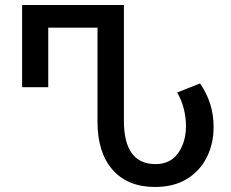

<svg xmlns="http://www.w3.org/2000/svg" viewBox="-20 -734 920 764"><path d="M597 10Q488 10 428 -58.5Q368 -127 368 -249V-624H172V-387H68V-714H473V-254Q473 -81 599 -81Q658 -81 689 -125Q720 -169 720 -232Q720 -266 711.5 -300.5Q703 -335 685 -366L776 -402Q830 -324 830 -229Q830 -162 802.5 -107.5Q775 -53 723 -21.5Q671 10 597 10Z"/></svg>

Font: Noto Sans Georgian SemiCondensed Medium
Style: Regular
Weight: 500
Width: 4
Designer: Monotype Design Team, Akaki Razmadze
Foundry: Google LLC
Version: Version 2.005; ttfautohint (v1.8.4.7-5d5b)